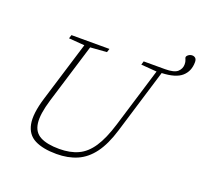

<svg xmlns="http://www.w3.org/2000/svg" viewBox="-143 -1006 1234 1178"><g transform="rotate(20 474.0 -417.0)"><path d="M192.5 -285Q162.5 -186 169.8 -129.2Q177 -72.5 221.5 -48.8Q266 -25 346.5 -25Q417 -25 468.5 -48.8Q520 -72.5 558.2 -129.8Q596.5 -187 627 -287L745.5 -675.5L643 -683.5L650 -707H789.5Q849 -707 870.8 -727Q892.5 -747 892.5 -776Q892.5 -792 887.5 -803.5Q882.5 -815 882.5 -818Q882.5 -827 893.5 -835.2Q904.5 -843.5 918.5 -843.5Q930.5 -843.5 939 -835.8Q947.5 -828 947.5 -810Q947.5 -751 908 -716Q868.5 -681 778 -677.5L650 -257Q620 -158 576.5 -99.5Q533 -41 474.5 -15.5Q416 10 340.5 10Q252 10 198.5 -17.2Q145 -44.5 132.5 -108.8Q120 -173 154 -284L274 -675.5L171 -683.5L178.5 -707H426.5L419 -683.5L312 -675.5Z"/></g></svg>

Font: Newsreader 6pt ExtraLight
Style: Italic
Weight: 275
Italic angle: -17°
Designer: Hugues Gentile
Foundry: Production Type
Version: Version 1.003; ttfautohint (v1.8.3)